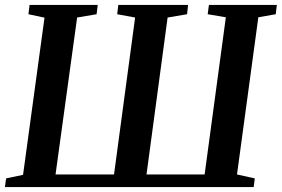

<svg xmlns="http://www.w3.org/2000/svg" viewBox="-21 -763 1149 783"><path d="M-1 0 4 -35.5 73 -50 160.5 -691 95 -705 99.5 -743H377.5L373 -705L293.5 -691.5L205.5 -51.5H444L530 -691.5L457 -705L461.5 -743H746L742 -705L662.5 -691.5L576.5 -51.5H813.5L900 -692.5L826 -705L831 -743H1108L1103.5 -705L1032.5 -692.5L945.5 -51.5L1018 -35.5L1013.5 0Z"/></svg>

Font: Merriweather 60pt SemiBold
Style: Italic
Weight: 600
Italic angle: -7.8°
Version: Version 2.101